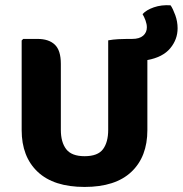

<svg xmlns="http://www.w3.org/2000/svg" viewBox="-20 -706 704 740"><path d="M63.5 -204.5V-550L69.5 -556H124.5Q168 -556 191.2 -534Q214.5 -512 214.5 -460V-205.5Q214.5 -158 235.2 -131Q256 -104 306 -104Q357 -104 377 -131Q397 -158 397 -205.5V-550.5Q416 -554 436 -555Q456 -556 470.5 -556H489.5Q517.5 -556 531.8 -568.5Q546 -581 546 -600.5Q546 -613 541 -626.8Q536 -640.5 529.5 -651.5Q543.5 -667.5 573 -677.8Q602.5 -688 637.5 -685.5Q646.5 -672.5 655.5 -647.8Q664.5 -623 664.5 -597Q664.5 -554 636 -519.8Q607.5 -485.5 548 -474.5V-204.5Q548 -102 486.5 -43.8Q425 14.5 306 14.5Q187 14.5 125.2 -43.8Q63.5 -102 63.5 -204.5Z"/></svg>

Font: Signika Negative SC
Style: Bold
Weight: 700
Designer: Anna Giedryś
Foundry: Anna Giedryś
Version: Version 2.000; ttfautohint (v1.8.3) -l 8 -r 50 -G 200 -x 9 -